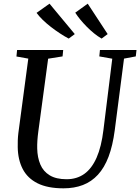

<svg xmlns="http://www.w3.org/2000/svg" viewBox="-20 -1015 763 1045"><path d="M655 -696 604.5 -306Q593.5 -222 570.8 -162Q548 -102 513 -64Q478 -26 431.2 -8Q384.5 10 325.5 10Q239 10 184.2 -17.5Q129.5 -45 103.5 -95.5Q77.5 -146 76.5 -214Q76 -232 76.8 -251.5Q77.5 -271 80 -291.5L134 -696L69.5 -707.5L73 -743H324L320.5 -708L242 -695.5L188.5 -299Q185 -273 183.5 -250Q182 -227 182.5 -207Q183.5 -158 199.5 -120Q215.5 -82 250.5 -60.8Q285.5 -39.5 342.5 -39.5Q398 -39.5 438.8 -68.5Q479.5 -97.5 505.8 -157Q532 -216.5 543 -308L591 -695.5L520.5 -708L524 -743H723L719 -708ZM566 -829.5 533 -805Q511.5 -817.5 491 -834.2Q470.5 -851 451.8 -870Q433 -889 417 -908.5Q401 -928 389.5 -946L457.5 -995ZM387 -829.5 354 -805Q332 -816.5 306.8 -833Q281.5 -849.5 257 -868.5Q232.5 -887.5 212.2 -907.2Q192 -927 179 -945L249.5 -995Z"/></svg>

Font: Merriweather 60pt
Style: Italic
Weight: 400
Italic angle: -7.8°
Version: Version 2.101